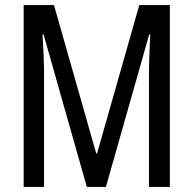

<svg xmlns="http://www.w3.org/2000/svg" viewBox="-20 -734 758 754"><path d="M321 0H396L566 -599H570C567 -533 565 -485 565 -456V0H647V-714H527L361 -131H358L192 -714H73V0H153V-458C153 -484 151 -532 147 -599H151Z"/></svg>

Font: Noto Sans Sinhala UI ExtraCondensed
Style: Regular
Weight: 400
Width: 2
Designer: Jelle Bosma - Monotype Design Team
Foundry: Monotype Imaging Inc.
Version: Version 2.006